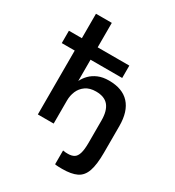

<svg xmlns="http://www.w3.org/2000/svg" viewBox="-213 -823 1051 1156"><g transform="rotate(30 312.5 -244.5)"><path d="M110 0V-444H20V-530H110V-700H220V-530H440V-444H220V-296Q232 -321 253 -342.5Q274 -364 305.5 -377.5Q337 -391 380 -391Q474 -391 522 -338.5Q570 -286 570 -185V0Q570 83 554 129Q538 175 501 193Q464 211 400 211Q389 211 375 210.5Q361 210 350 208V112Q358 114 367.5 114.5Q377 115 385 115Q411 115 427.5 105Q444 95 452 68.5Q460 42 460 -5V-160Q460 -227 432.5 -261Q405 -295 345 -295Q302 -295 274 -275.5Q246 -256 233 -225.5Q220 -195 220 -160V0Z"/></g></svg>

Font: Golos Text Medium
Style: Regular
Weight: 500
Designer: A.Korolkova, Vitaly Kuzmin
Foundry: ParaType Ltd
Version: Version 2.004